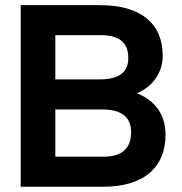

<svg xmlns="http://www.w3.org/2000/svg" viewBox="-20 -710 693 730"><path d="M609.4 -198.2Q609.4 -103.5 547.9 -51.8Q486.3 0 371.1 0H58.6V-690.4H358.4Q475.6 -690.4 537.1 -640.6Q598.6 -590.8 598.6 -498Q598.6 -451.2 573.2 -413.6Q547.9 -376 501 -355.5Q553.7 -334 581.5 -293.9Q609.4 -253.9 609.4 -198.2ZM190.4 -576.2V-408.2H359.4Q468.8 -408.2 467.8 -490.2Q467.8 -576.2 364.3 -576.2ZM478.5 -207Q478.5 -293.9 368.2 -293.9H190.4V-114.3H373Q478.5 -114.3 478.5 -207Z"/></svg>

Font: Altinn-DIN Exp
Style: DINExp-Bold
Weight: 700
Width: 7
Designer: Charles Nix
Foundry: Altinn
Version: Version 2.00